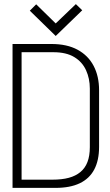

<svg xmlns="http://www.w3.org/2000/svg" viewBox="-20 -914 537 934"><path d="M380 -864 349 -894 251 -800 156 -893 125 -862 251 -739ZM230 -700H41V0H250Q321 0 368 -22.5Q415 -45 438.5 -89.5Q462 -134 462 -200V-475Q462 -543 435.5 -593.5Q409 -644 357.5 -672Q306 -700 230 -700ZM235 -40H85V-660H240Q302 -660 341 -636.5Q380 -613 398.5 -572.5Q417 -532 417 -483V-198Q417 -156 405.5 -126Q394 -96 371 -77Q348 -58 314.5 -49Q281 -40 235 -40Z"/></svg>

Font: Advent Pro Light
Style: Regular
Weight: 300
Version: Version 3.000